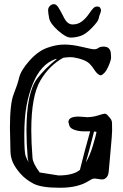

<svg xmlns="http://www.w3.org/2000/svg" viewBox="-20 -885 584 914"><path d="M424.6 -846.4C419.5 -841.4 412.1 -831.8 402.3 -817.6C392.6 -803.5 381.5 -791.7 369.1 -782.5C356.8 -773.2 342.3 -768.6 325.7 -768.6C309.1 -768.6 295.4 -779.3 284.7 -800.8C273.9 -822.3 265.1 -838.4 258.3 -849.1C251.5 -859.9 244.4 -865.2 237.1 -865.2C229.7 -865.2 223.2 -862.4 217.5 -856.7C211.8 -851 209 -844.2 209 -836.4C209 -828.6 210.6 -816.1 213.9 -798.8C217.1 -781.6 231.3 -761.8 256.3 -739.5C281.4 -717.2 301.4 -706.1 316.4 -706.1C331.4 -706.1 347 -708.7 363.3 -713.9C379.6 -719.1 397.6 -731.9 417.5 -752.4C437.3 -772.9 448 -787.4 449.5 -795.7C450.9 -804 453.2 -811.7 456.3 -818.8C459.4 -826 460.9 -831.5 460.9 -835.4C460.9 -839.4 459.6 -843.4 457 -847.7C454.4 -851.9 449.6 -854 442.6 -854C435.6 -854 429.6 -851.5 424.6 -846.4ZM354.5 -330.1C321.9 -330.1 305.7 -321.3 305.7 -303.7V-301.3L307.1 -300.3C308.1 -284.7 315.9 -274 330.6 -268.3C345.2 -262.6 361.2 -259.8 378.4 -259.8H409.2C391.9 -199.2 375.7 -138 360.4 -76.2C338.9 -58.6 305 -49.8 258.8 -49.8L168.9 -64C147.5 -92.9 136.1 -115.9 134.8 -132.8C130.9 -181 128.9 -225.1 128.9 -265.1C128.9 -373.9 143.4 -452.8 172.4 -502C200.4 -549.5 236.5 -585.4 280.8 -609.9C288.6 -611.2 298.5 -612.1 310.5 -612.8H314.9C326 -612.8 339.5 -610.7 355.5 -606.4C373.4 -601.6 387.3 -595.8 397.2 -589.1C407.1 -582.4 417.6 -570.5 428.7 -553.2C439.8 -536 450.4 -527 460.4 -526.4C473.5 -531.2 484.8 -544.4 494.4 -565.7C504 -587 508.8 -602.1 508.8 -610.8L507.8 -629.9C507.2 -640 504.1 -648 498.5 -654.1C493 -660.1 484.7 -663.1 473.6 -663.1H472.7C462.2 -663.1 454.1 -661 448.2 -656.7C442.4 -652.5 435.7 -650.4 428.2 -650.4C421.1 -650.4 402 -654.1 371.1 -661.6C340.2 -669.1 311.8 -672.9 285.9 -672.9C260 -672.9 232.6 -667.6 203.6 -657C174.6 -646.4 146.7 -626 119.9 -595.7C93 -565.4 76.8 -538.8 71.3 -515.9C65.8 -492.9 57 -466.6 45.2 -437C33.3 -407.4 27.3 -354.2 27.3 -277.3L29.8 -163.1C30.4 -143.9 34.6 -126.1 42.2 -109.6C49.9 -93.2 61.7 -75.9 77.6 -57.9C93.6 -39.8 114 -24.2 138.9 -11C163.8 2.2 205.2 8.8 263.2 8.8H266.1C323.1 8.8 368.7 -2.1 402.8 -23.9C412.3 -29.8 418.5 -33.1 421.4 -33.9C424.3 -34.7 427.5 -35.2 430.9 -35.2C434.3 -35.2 439.8 -34.4 447.3 -33C454.8 -31.5 461.6 -30.8 467.8 -30.8C474 -30.8 480.2 -33.9 486.6 -40C492.9 -46.2 496.6 -55.9 497.6 -69.1C498.5 -82.3 501.5 -114.7 506.3 -166.5C511.2 -218.3 513.7 -251 513.7 -264.6C513.7 -278.3 513.5 -290.3 513.2 -300.5C512.9 -310.8 507.6 -320.6 497.6 -330.1C490.7 -339.2 484.7 -343.8 479.5 -343.8C474.3 -343.8 463.9 -341.1 448.2 -335.9C432.6 -330.7 415.4 -327.8 396.5 -327.1ZM427.7 -258.8C432.9 -258.5 436.8 -257.8 439.5 -256.8C438.2 -247.7 432.5 -226.5 422.6 -193.1C412.7 -159.7 401.4 -132.6 388.7 -111.8C402.3 -160.3 415.4 -209.3 427.7 -258.8ZM136.2 -485.8C161 -547.4 196.5 -586.6 242.7 -603.5C245.6 -603.8 248.5 -604.3 251.5 -605C214.4 -575.4 183.3 -544.6 158.2 -512.7C123.4 -467.8 106 -385.3 106 -265.1C106 -225.4 107.9 -181.5 111.8 -133.3C112.5 -126.5 114.1 -119.5 116.7 -112.3C111.2 -120.8 106.3 -130.7 102.1 -142.1C97.8 -153.5 95.7 -186.6 95.7 -241.5C95.7 -296.3 99.2 -342.9 106.2 -381.1C113.2 -419.4 123.2 -454.3 136.2 -485.8Z"/></svg>

Font: Drukaatie burti
Style: Regular
Weight: 400
Version: Version 0.14.4